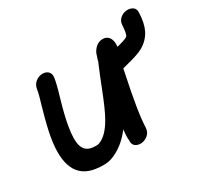

<svg xmlns="http://www.w3.org/2000/svg" viewBox="-128 -760 981 934"><g transform="rotate(-30 363.0 -293.0)"><path d="M161 1Q217 10 254 -3Q323 -28 376 -98Q371 -56 374 -38Q372 -14 386.5 -4Q401 6 421 4Q441 2 457.5 -12.5Q474 -27 475 -52Q477 -130 519 -328L523 -348L525 -355Q528 -356 574 -368Q619 -380 643 -393Q685 -416 706 -457Q724 -494 726 -550Q728 -573 713 -583Q698 -593 677.5 -591Q657 -589 641 -574.5Q625 -560 625 -534Q623 -500 616 -485Q614 -480 608 -478Q598 -472 568 -464L552 -460Q556 -484 548 -503Q538 -527 511 -529Q476 -530 454 -496Q447 -486 442 -467Q439 -460 436.5 -449.5Q434 -439 432 -437Q407 -378 387 -326Q346 -221 323 -182Q284 -113 238 -97Q227 -93 198 -97Q162 -103 151 -137.5Q140 -172 152 -243Q159 -290 185 -380Q207 -453 211 -484Q214 -507 201 -518.5Q188 -530 168 -529Q148 -528 131 -514.5Q114 -501 110 -476Q107 -453 87 -387Q59 -289 51 -238Q15 -22 161 1Z"/></g></svg>

Font: Balsamiq Sans
Style: Italic
Weight: 400
Italic angle: -12°
Designer: Michael Angeles
Foundry: Balsamiq SRL
Version: Version 1.020; ttfautohint (v1.8.4.7-5d5b);gftools[0.9.26]